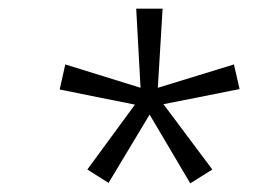

<svg xmlns="http://www.w3.org/2000/svg" viewBox="-20 -779 640 444"><path d="M471 -387 358 -538 534 -573 521 -630 345 -576 356 -759H295L305 -576L131 -630L118 -572L292 -537L182 -387L231 -356L326 -514L420 -355Z"/></svg>

Font: Noto Sans Mono UI Light
Style: Regular
Weight: 300
Designer: Monotype Design team
Foundry: Monotype Imaging Inc.
Version: 1.000